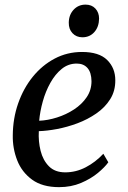

<svg xmlns="http://www.w3.org/2000/svg" viewBox="-20 -780 542 811"><path d="M437.5 -94.5Q423 -74 393.5 -49.5Q364 -25 322.2 -7.2Q280.5 10.5 229.5 10.5Q159 10.5 115.5 -21.2Q72 -53 52.5 -103.2Q33 -153.5 34 -208.5Q34.5 -280 56.8 -343.5Q79 -407 118.5 -455.8Q158 -504.5 211 -532.5Q264 -560.5 326.5 -560.5Q398.5 -560.5 432.8 -526.5Q467 -492.5 467 -441.5Q467.5 -396 445.5 -361Q423.5 -326 387 -300.8Q350.5 -275.5 307 -259.2Q263.5 -243 220.8 -235Q178 -227 144 -226Q141.5 -183 151.5 -143Q161.5 -103 186.8 -77.5Q212 -52 255.5 -52Q301 -52 342.2 -73.5Q383.5 -95 416.5 -130.5ZM304 -511.5Q268.5 -511.5 240.8 -489Q213 -466.5 192.8 -430.2Q172.5 -394 160.8 -351.8Q149 -309.5 145.5 -270Q182 -271.5 220.8 -283.8Q259.5 -296 292.8 -317.8Q326 -339.5 346.2 -369.5Q366.5 -399.5 366.5 -437Q366 -474 349.5 -492.8Q333 -511.5 304 -511.5ZM328 -622.5Q302.5 -622.5 286.2 -639.8Q270 -657 270.5 -684.5Q271 -717.5 291 -739Q311 -760.5 341.5 -760.5Q367.5 -760.5 383 -743.8Q398.5 -727 398.5 -701.5Q398 -666.5 378.5 -644.5Q359 -622.5 328 -622.5Z"/></svg>

Font: Merriweather Text Regular
Style: Italic
Weight: 400
Italic angle: -7.8°
Designer: Eben Sorkin
Foundry: Eben Sorkin
Version: Version 2.100; ttfautohint (v1.7.19-72a1) -l 8 -r 50 -G 200 